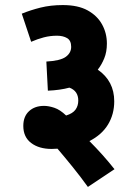

<svg xmlns="http://www.w3.org/2000/svg" viewBox="-20 -652 545 758"><path d="M66 -598Q100 -612 140 -622Q180 -632 228 -632Q288 -632 326 -611Q364 -590 383 -555.5Q402 -521 402 -480Q402 -447 391.5 -421.5Q381 -396 366 -377Q431 -332 431 -252Q431 -201 406.5 -160.5Q382 -120 333 -95Q359 -69 384.5 -40.5Q410 -12 432 16L327 86Q299 47 267.5 8Q236 -31 207 -65Q196 -64 184 -64Q134 -64 103 -87.5Q72 -111 72 -155Q72 -192 94.5 -213Q117 -234 154 -234Q172 -234 194.5 -226.5Q217 -219 241 -196Q267 -204 278 -219Q289 -234 289 -255Q289 -293 254 -306Q217 -296 169 -294L163 -409Q218 -412 239.5 -427.5Q261 -443 261 -467Q261 -492 245 -501.5Q229 -511 205 -511Q178 -511 153 -504.5Q128 -498 103 -487Z"/></svg>

Font: Noto Sans Condensed ExtraBold
Style: Italic
Weight: 800
Width: 3
Italic angle: -12°
Designer: Monotype Design Team
Foundry: Monotype Imaging Inc.
Version: Version 2.013; ttfautohint (v1.8.4.7-5d5b)